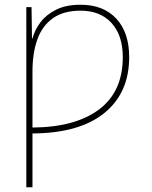

<svg xmlns="http://www.w3.org/2000/svg" viewBox="-20 -558 640 810"><path d="M320 -538Q416 -538 470.5 -479.5Q525 -421 525 -317Q525 -166 420 -81Q315 4 117 5V232H91V-528H113L115 -396H117Q127 -433 151.5 -465Q176 -497 217.5 -517.5Q259 -538 320 -538ZM320 -513Q248 -513 203 -481Q158 -449 137.5 -391.5Q117 -334 117 -256V-20Q297 -21 397.5 -96Q498 -171 498 -317Q498 -409 450.5 -461Q403 -513 320 -513Z"/></svg>

Font: Noto Sans Thin
Style: Regular
Weight: 100
Designer: Monotype Design Team
Foundry: Monotype Imaging Inc.
Version: Version 2.007